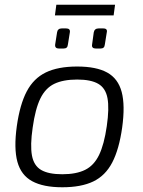

<svg xmlns="http://www.w3.org/2000/svg" viewBox="-20 -778 602 811"><path d="M306 -497Q387 -497 433 -471.5Q479 -446 494 -389.5Q509 -333 496 -239Q483 -147 454 -91.5Q425 -36 374 -11.5Q323 13 243 13Q163 13 116 -12.5Q69 -38 53.5 -94.5Q38 -151 51 -245Q64 -337 93 -392Q122 -447 173.5 -472Q225 -497 306 -497ZM306 -442Q247 -442 209.5 -424Q172 -406 150.5 -362Q129 -318 118 -239Q107 -164 115 -121Q123 -78 154 -60Q185 -42 243 -42Q302 -42 339.5 -60.5Q377 -79 398.5 -123.5Q420 -168 431 -245Q442 -321 434 -363.5Q426 -406 395 -424Q364 -442 306 -442ZM259 -658Q278 -658 275 -641L267 -591Q266 -581 261.5 -577Q257 -573 248 -573H229Q211 -573 213 -590L221 -641Q222 -649 227 -653.5Q232 -658 241 -658ZM415 -658Q426 -658 429.5 -653.5Q433 -649 431 -641L423 -591Q422 -581 417.5 -577Q413 -573 404 -573H385Q366 -573 369 -590L376 -641Q379 -658 397 -658ZM466 -758 460 -713H212L218 -758Z"/></svg>

Font: Exo 2 Light
Style: Italic
Weight: 300
Italic angle: -8°
Designer: Natanael Gama
Foundry: Natanael Gama
Version: Version 2.010